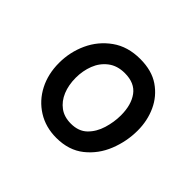

<svg xmlns="http://www.w3.org/2000/svg" viewBox="-104 -1019 688 688"><g transform="rotate(45 240.0 -674.5)"><path d="M245 -468Q191 -468 149.5 -494Q108 -520 85 -564.5Q62 -609 62 -665Q62 -720 84.5 -769Q107 -818 151 -849.5Q195 -881 258 -881Q317 -881 355.5 -854.5Q394 -828 413.5 -785.5Q433 -743 433 -693Q433 -638 412.5 -586.5Q392 -535 350 -501.5Q308 -468 245 -468ZM246 -541Q285 -541 308 -563.5Q331 -586 341.5 -620.5Q352 -655 352 -689Q352 -742 328.5 -774Q305 -806 255 -806Q217 -806 191.5 -786.5Q166 -767 154 -736Q142 -705 142 -670Q142 -633 154 -604Q166 -575 189 -558Q212 -541 246 -541Z"/></g></svg>

Font: Playpen Sans Arabic
Style: Regular
Weight: 400
Designer: Azza Alameddine, Laura Meseguer, Veronika Burian, José Scaglione
Foundry: TypeTogether
Version: Version 2.000